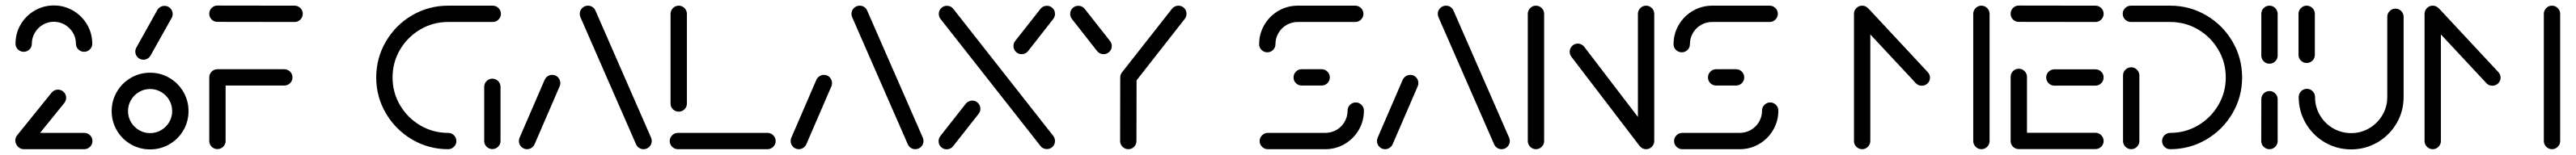

<svg xmlns="http://www.w3.org/2000/svg" viewBox="-20 -539 9287 560"><path d="M36.3 -29.6Q36.3 -41.5 45 -50.2Q53.7 -58.9 65.9 -58.9H283.7Q295.9 -58.9 304.6 -50.2Q313.3 -41.5 313.3 -29.3Q313.3 -17.4 304.6 -8.7Q295.9 0 283.7 0H65.9Q53.7 0 45 -8.7Q36.3 -17.4 36.3 -29.6ZM64.8 -2.2Q52.6 -2.2 43.9 -10.9Q35.2 -19.6 35.2 -31.9Q35.2 -41.9 41.9 -50.4L165.9 -204.1Q175.2 -215.2 188.9 -215.2Q201.1 -215.2 209.8 -206.5Q218.5 -197.8 218.5 -185.6Q218.5 -175.6 211.9 -167L87.4 -13Q83.3 -8.1 77.4 -5.2Q71.5 -2.2 64.8 -2.2ZM65.6 -351.9Q53.3 -351.9 44.6 -360.4Q35.9 -368.9 35.9 -381.1Q35.9 -418.5 54.4 -450.4Q73 -482.2 104.8 -500.7Q136.7 -519.3 174.1 -519.3Q211.5 -519.3 243.3 -500.7Q275.2 -482.2 293.9 -450.4Q312.6 -418.5 312.6 -381.1Q312.6 -368.9 303.9 -360.4Q295.2 -351.9 283.3 -351.9Q271.1 -351.9 262.4 -360.4Q253.7 -368.9 253.7 -381.1Q253.7 -402.6 243 -420.7Q232.2 -438.9 213.9 -449.6Q195.6 -460.4 174.1 -460.4Q152.6 -460.4 134.4 -449.6Q116.3 -438.9 105.6 -420.7Q94.8 -402.6 94.8 -381.1Q94.8 -368.9 86.1 -360.4Q77.4 -351.9 65.6 -351.9Z M600.7 -137.8Q600.7 -159.3 590 -177.6Q579.3 -195.9 560.9 -206.7Q542.6 -217.4 521.1 -217.4Q499.6 -217.4 481.3 -206.7Q463 -195.9 452.2 -177.6Q441.5 -159.3 441.5 -137.8Q441.5 -115.9 452.2 -97.8Q463 -79.6 481.1 -68.9Q499.3 -58.1 521.1 -58.1Q543 -58.1 561.1 -68.9Q579.3 -79.6 590 -97.8Q600.7 -115.9 600.7 -137.8ZM382.6 -137.8Q382.6 -175.2 401.1 -207Q419.6 -238.9 451.5 -257.6Q483.3 -276.3 521.1 -276.3Q558.9 -276.3 590.7 -257.6Q622.6 -238.9 641.1 -207Q659.6 -175.2 659.6 -137.8Q659.6 -100 641.1 -68.1Q622.6 -36.3 590.7 -17.8Q558.9 0.7 521.1 0.7Q483.3 0.7 451.5 -17.8Q419.6 -36.3 401.1 -68.1Q382.6 -100 382.6 -137.8ZM573 -517.8Q585.2 -517.8 593.9 -509.1Q602.6 -500.4 602.6 -488.5Q602.6 -480 598.5 -473.7L522.6 -338.1Q518.9 -331.5 512 -327.4Q505.2 -323.3 497 -323.3Q484.8 -323.3 476.3 -331.9Q467.8 -340.4 467.8 -352.6Q467.8 -360.7 471.5 -367L547.4 -503.3Q551.5 -510 558.3 -513.9Q565.2 -517.8 573 -517.8Z M793.3 -260.4V-29.6Q793.3 -17.4 784.6 -8.9Q775.9 -0.4 763.7 -0.4Q751.5 -0.4 743 -8.9Q734.4 -17.4 734.4 -29.6V-260.4ZM1034.4 -259.3Q1034.4 -247 1025.7 -238.5Q1017 -230 1004.8 -230H763.7Q751.5 -230 743 -238.5Q734.4 -247 734.4 -259.3Q734.4 -271.5 743 -280.2Q751.5 -288.9 763.7 -288.9H1004.8Q1017 -288.9 1025.7 -280.2Q1034.4 -271.5 1034.4 -259.3ZM734.4 -489.3Q734.4 -501.5 743 -510.2Q751.5 -518.9 763.7 -518.9L1041.9 -518.5Q1054.1 -518.5 1062.8 -510Q1071.5 -501.5 1071.5 -489.3Q1071.5 -477 1062.8 -468.3Q1054.1 -459.6 1041.9 -459.6L763.7 -460Q751.5 -460 743 -468.5Q734.4 -477 734.4 -489.3Z M1625.2 -29.6Q1625.2 -17.4 1616.5 -8.7Q1607.8 0 1595.6 0Q1525.2 0 1465.7 -35Q1406.3 -70 1371.3 -129.4Q1336.3 -188.9 1336.3 -259.3Q1336.3 -329.6 1371.3 -389.3Q1406.3 -448.9 1465.7 -483.7Q1525.2 -518.5 1595.6 -518.5H1756.3Q1768.5 -518.5 1777.2 -509.8Q1785.9 -501.1 1785.9 -488.9Q1785.9 -477 1777.2 -468.3Q1768.5 -459.6 1756.3 -459.6H1595.6Q1541.1 -459.6 1495.2 -432.6Q1449.3 -405.6 1422.2 -359.6Q1395.2 -313.7 1395.2 -259.3Q1395.2 -204.8 1422.2 -158.9Q1449.3 -113 1495.2 -85.9Q1541.1 -58.9 1595.6 -58.9Q1607.8 -58.9 1616.5 -50.2Q1625.2 -41.5 1625.2 -29.6ZM1755.2 -0.4Q1743 -0.4 1734.3 -8.9Q1725.6 -17.4 1725.6 -29.6V-225.2Q1725.6 -237.4 1734.3 -246.1Q1743 -254.8 1755.2 -254.8Q1767 -254.8 1775.7 -246.1Q1784.4 -237.4 1784.4 -225.2V-29.6Q1784.4 -17.4 1775.7 -8.9Q1767 -0.4 1755.2 -0.4Z M1880 0Q1867.8 0 1859.3 -8.7Q1850.7 -17.4 1850.7 -29.6Q1850.7 -36.7 1853.3 -41.9L1943.7 -251.1Q1947.4 -258.9 1954.6 -263.7Q1961.9 -268.5 1970.7 -268.5Q1983 -268.5 1991.5 -259.8Q2000 -251.1 2000 -238.9Q2000 -231.9 1997.4 -226.7L1907 -17.4Q1903.3 -9.6 1896.1 -4.8Q1888.9 0 1880 0ZM2329.6 -29.6Q2329.6 -17.4 2320.9 -8.7Q2312.2 0 2300 0Q2291.1 0 2284.1 -4.6Q2277 -9.3 2273.3 -17L2072.6 -476.7Q2070 -483.3 2070 -488.9Q2070 -501.1 2078.7 -509.8Q2087.4 -518.5 2099.6 -518.5Q2108.5 -518.5 2115.6 -513.9Q2122.6 -509.3 2126.3 -501.5L2327 -41.9Q2329.6 -35.6 2329.6 -29.6Z M2776.3 -29.3Q2776.3 -17.4 2767.6 -8.7Q2758.9 0 2746.7 0H2424.1Q2411.9 0 2403.1 -8.7Q2394.4 -17.4 2394.4 -29.3Q2394.4 -41.5 2403.1 -50.2Q2411.9 -58.9 2424.1 -58.9H2746.7Q2758.9 -58.9 2767.6 -50.2Q2776.3 -41.5 2776.3 -29.3ZM2427 -135.6Q2414.8 -135.6 2406.1 -144.1Q2397.4 -152.6 2397.4 -164.8V-488.9Q2397.4 -501.1 2406.1 -509.8Q2414.8 -518.5 2427 -518.5Q2438.9 -518.5 2447.6 -509.8Q2456.3 -501.1 2456.3 -488.9V-164.8Q2456.3 -152.6 2447.6 -144.1Q2438.9 -135.6 2427 -135.6Z M2859.6 0Q2847.4 0 2838.9 -8.7Q2830.4 -17.4 2830.4 -29.6Q2830.4 -36.7 2833 -41.9L2923.3 -251.1Q2927 -258.9 2934.3 -263.7Q2941.5 -268.5 2950.4 -268.5Q2962.6 -268.5 2971.1 -259.8Q2979.6 -251.1 2979.6 -238.9Q2979.6 -231.9 2977 -226.7L2886.7 -17.4Q2883 -9.6 2875.7 -4.8Q2868.5 0 2859.6 0ZM3309.3 -29.6Q3309.3 -17.4 3300.6 -8.7Q3291.9 0 3279.6 0Q3270.7 0 3263.7 -4.6Q3256.7 -9.3 3253 -17L3052.2 -476.7Q3049.6 -483.3 3049.6 -488.9Q3049.6 -501.1 3058.3 -509.8Q3067 -518.5 3079.3 -518.5Q3088.1 -518.5 3095.2 -513.9Q3102.2 -509.3 3105.9 -501.5L3306.7 -41.9Q3309.3 -35.6 3309.3 -29.6Z M3484.8 -175.6Q3497 -175.6 3505.7 -166.9Q3514.4 -158.1 3514.4 -145.9Q3514.4 -135.9 3508.1 -127.8L3415.9 -10.7Q3412.2 -5.6 3406.1 -2.6Q3400 0.4 3393 0.4Q3380.7 0.4 3372.2 -8.1Q3363.7 -16.7 3363.7 -28.9Q3363.7 -39.3 3370 -47.4L3461.5 -164.1Q3465.6 -169.3 3471.9 -172.4Q3478.1 -175.6 3484.8 -175.6ZM3364.4 -488.9Q3364.4 -501.1 3373 -509.6Q3381.5 -518.1 3393.7 -518.1Q3400.7 -518.1 3406.9 -515.2Q3413 -512.2 3416.7 -507L3777 -48.1Q3783.3 -40 3783.3 -29.6Q3783.3 -17.4 3774.8 -8.9Q3766.3 -0.4 3754.1 -0.4Q3747 -0.4 3740.9 -3.3Q3734.8 -6.3 3731.1 -11.5L3370.7 -470.4Q3364.4 -478.5 3364.4 -488.9ZM3754.1 -518.1Q3766.3 -518.1 3774.8 -509.6Q3783.3 -501.1 3783.3 -488.9Q3783.3 -478.5 3777 -470.4L3686.3 -354.4Q3682.2 -349.3 3676.1 -346.3Q3670 -343.3 3663 -343.3Q3650.7 -343.3 3642.2 -351.9Q3633.7 -360.4 3633.7 -372.6Q3633.7 -383 3639.6 -390.7L3731.1 -507Q3734.8 -512.2 3740.9 -515.2Q3747 -518.1 3754.1 -518.1Z M4047.8 -284.1Q4060 -284.1 4068.7 -275.4Q4077.4 -266.7 4077.4 -254.4L4077 -29.6Q4077 -17.4 4068.5 -8.7Q4060 0 4047.8 0Q4035.6 0 4026.9 -8.7Q4018.1 -17.4 4018.1 -29.6L4018.5 -254.4Q4018.5 -266.7 4027 -275.4Q4035.6 -284.1 4047.8 -284.1ZM3988.1 -372.6Q3988.1 -360.4 3979.4 -351.9Q3970.7 -343.3 3958.5 -343.3Q3951.5 -343.3 3945.4 -346.3Q3939.3 -349.3 3935.2 -354.4L3844.4 -470.4Q3838.1 -478.5 3838.1 -488.9Q3838.1 -501.1 3846.7 -509.6Q3855.2 -518.1 3867.4 -518.1Q3874.4 -518.1 3880.6 -515.2Q3886.7 -512.2 3890.4 -507L3981.9 -390.7Q3988.1 -382.6 3988.1 -372.6ZM4228.1 -518.5Q4240.4 -518.5 4248.9 -510Q4257.4 -501.5 4257.4 -489.3Q4257.4 -478.9 4251.1 -470.7L4071.1 -240.7Q4067 -235.6 4060.9 -232.6Q4054.8 -229.6 4047.8 -229.6Q4035.6 -229.6 4027 -238.1Q4018.5 -246.7 4018.5 -258.9Q4018.5 -269.3 4024.4 -277L4205.2 -507.4Q4209.3 -512.6 4215.4 -515.6Q4221.5 -518.5 4228.1 -518.5Z M4867.8 -168.9Q4879.6 -168.9 4888.3 -160.2Q4897 -151.5 4897 -139.3Q4897 -101.5 4878.3 -69.4Q4859.6 -37.4 4827.6 -18.7Q4795.6 0 4757.8 0H4550.7Q4538.5 0 4529.8 -8.7Q4521.1 -17.4 4521.1 -29.6Q4521.1 -41.5 4529.8 -50.2Q4538.5 -58.9 4550.7 -58.9H4757.8Q4779.6 -58.9 4798.1 -69.6Q4816.7 -80.4 4827.4 -98.9Q4838.1 -117.4 4838.1 -139.3Q4838.1 -151.5 4846.9 -160.2Q4855.6 -168.9 4867.8 -168.9ZM4774.1 -259.3Q4774.1 -247 4765.4 -238.5Q4756.7 -230 4744.4 -230H4672.6Q4660.4 -230 4651.9 -238.5Q4643.3 -247 4643.3 -259.3Q4643.3 -271.5 4651.9 -280.2Q4660.4 -288.9 4672.6 -288.9H4744.4Q4756.7 -288.9 4765.4 -280.2Q4774.1 -271.5 4774.1 -259.3ZM4548.9 -350Q4536.7 -350 4528 -358.5Q4519.3 -367 4519.3 -379.3Q4519.3 -417 4538 -449.1Q4556.7 -481.1 4588.7 -499.8Q4620.7 -518.5 4658.5 -518.5H4865.6Q4877.8 -518.5 4886.5 -509.8Q4895.2 -501.1 4895.2 -488.9Q4895.2 -477 4886.5 -468.3Q4877.8 -459.6 4865.6 -459.6H4658.5Q4636.7 -459.6 4618.1 -448.9Q4599.6 -438.1 4588.9 -419.6Q4578.1 -401.1 4578.1 -379.3Q4578.1 -367 4569.4 -358.5Q4560.7 -350 4548.9 -350Z M4973.3 0Q4961.1 0 4952.6 -8.7Q4944.1 -17.4 4944.1 -29.6Q4944.1 -36.7 4946.7 -41.9L5037 -251.1Q5040.7 -258.9 5048 -263.7Q5055.2 -268.5 5064.1 -268.5Q5076.3 -268.5 5084.8 -259.8Q5093.3 -251.1 5093.3 -238.9Q5093.3 -231.9 5090.7 -226.7L5000.4 -17.4Q4996.7 -9.6 4989.4 -4.8Q4982.2 0 4973.3 0ZM5423 -29.6Q5423 -17.4 5414.3 -8.7Q5405.6 0 5393.3 0Q5384.4 0 5377.4 -4.6Q5370.4 -9.3 5366.7 -17L5165.9 -476.7Q5163.3 -483.3 5163.3 -488.9Q5163.3 -501.1 5172 -509.8Q5180.7 -518.5 5193 -518.5Q5201.9 -518.5 5208.9 -513.9Q5215.9 -509.3 5219.6 -501.5L5420.4 -41.9Q5423 -35.6 5423 -29.6Z M5517.4 0Q5505.2 0 5496.5 -8.7Q5487.8 -17.4 5487.8 -29.6V-488.9Q5487.8 -501.1 5496.5 -509.8Q5505.2 -518.5 5517 -518.5Q5529.3 -518.5 5538 -509.8Q5546.7 -501.1 5546.7 -488.9V-29.6Q5546.7 -17.4 5538 -8.7Q5529.3 0 5517.4 0ZM5638.9 -351.9Q5638.9 -364.1 5647.4 -372.8Q5655.9 -381.5 5668.1 -381.5Q5675.2 -381.5 5681.3 -378.3Q5687.4 -375.2 5691.5 -369.6L5938.9 -45.6L5892.2 -10L5644.8 -334.1Q5638.9 -341.9 5638.9 -351.9ZM5914.4 0Q5902.2 0 5893.5 -8.7Q5884.8 -17.4 5884.8 -29.6V-488.9Q5884.8 -501.1 5893.5 -509.8Q5902.2 -518.5 5914.4 -518.5Q5926.3 -518.5 5935 -509.8Q5943.7 -501.1 5943.7 -488.9V-29.6Q5943.7 -17.4 5935 -8.7Q5926.3 0 5914.4 0Z M6361.9 -168.9Q6373.7 -168.9 6382.4 -160.2Q6391.1 -151.5 6391.1 -139.3Q6391.1 -101.5 6372.4 -69.4Q6353.7 -37.4 6321.7 -18.7Q6289.6 0 6251.9 0H6044.8Q6032.6 0 6023.9 -8.7Q6015.2 -17.4 6015.2 -29.6Q6015.2 -41.5 6023.9 -50.2Q6032.6 -58.9 6044.8 -58.9H6251.9Q6273.7 -58.9 6292.2 -69.6Q6310.7 -80.4 6321.5 -98.9Q6332.2 -117.4 6332.2 -139.3Q6332.2 -151.5 6340.9 -160.2Q6349.6 -168.9 6361.9 -168.9ZM6268.1 -259.3Q6268.1 -247 6259.4 -238.5Q6250.7 -230 6238.5 -230H6166.7Q6154.4 -230 6145.9 -238.5Q6137.4 -247 6137.4 -259.3Q6137.4 -271.5 6145.9 -280.2Q6154.4 -288.9 6166.7 -288.9H6238.5Q6250.7 -288.9 6259.4 -280.2Q6268.1 -271.5 6268.1 -259.3ZM6043 -350Q6030.7 -350 6022 -358.5Q6013.3 -367 6013.3 -379.3Q6013.3 -417 6032 -449.1Q6050.7 -481.1 6082.8 -499.8Q6114.8 -518.5 6152.6 -518.5H6359.6Q6371.9 -518.5 6380.6 -509.8Q6389.3 -501.1 6389.3 -488.9Q6389.3 -477 6380.6 -468.3Q6371.9 -459.6 6359.6 -459.6H6152.6Q6130.7 -459.6 6112.2 -448.9Q6093.7 -438.1 6083 -419.6Q6072.2 -401.1 6072.2 -379.3Q6072.2 -367 6063.5 -358.5Q6054.8 -350 6043 -350Z M6693 -518.5Q6705.2 -518.5 6713.9 -509.8Q6722.6 -501.1 6722.6 -488.9V-29.6Q6722.6 -17.4 6713.9 -8.7Q6705.2 0 6693.3 0Q6681.1 0 6672.4 -8.7Q6663.7 -17.4 6663.7 -29.6V-488.9Q6663.7 -501.1 6672.4 -509.8Q6681.1 -518.5 6693 -518.5ZM6937.8 -258.5Q6937.8 -246.3 6929.1 -237.8Q6920.4 -229.3 6908.1 -229.3Q6894.8 -229.3 6886.7 -238.5L6674.1 -466.7Q6665.9 -474.8 6665.9 -487Q6665.9 -499.3 6674.6 -507.8Q6683.3 -516.3 6695.6 -516.3Q6707.8 -516.3 6717 -507L6929.6 -278.5Q6937.8 -269.6 6937.8 -258.5ZM7123 -518.5Q7135.2 -518.5 7143.9 -509.8Q7152.6 -501.1 7152.6 -488.9V-29.6Q7152.6 -17.4 7143.9 -8.7Q7135.2 0 7123.3 0Q7111.1 0 7102.4 -8.7Q7093.7 -17.4 7093.7 -29.6V-488.9Q7093.7 -501.1 7102.4 -509.8Q7111.1 -518.5 7123 -518.5Z M7228.5 -28.9V-261.1Q7228.5 -273.3 7237 -282Q7245.6 -290.7 7257.8 -290.7Q7270 -290.7 7278.7 -282Q7287.4 -273.3 7287.4 -261.1V-28.9ZM7563.7 -29.6Q7563.7 -17.4 7555 -8.9Q7546.3 -0.4 7534.1 -0.4H7257.8Q7245.6 -0.4 7237 -8.9Q7228.5 -17.4 7228.5 -29.6Q7228.5 -41.9 7237 -50.6Q7245.6 -59.3 7257.8 -59.3H7534.1Q7546.3 -59.3 7555 -50.6Q7563.7 -41.9 7563.7 -29.6ZM7356.7 -259.3Q7356.7 -271.5 7365.4 -280Q7374.1 -288.5 7386.3 -288.5H7534.1Q7546.3 -288.5 7555 -280Q7563.7 -271.5 7563.7 -259.3Q7563.7 -247 7555 -238.3Q7546.3 -229.6 7534.1 -229.6H7386.3Q7374.1 -229.6 7365.4 -238.3Q7356.7 -247 7356.7 -259.3ZM7228.5 -489.3Q7228.5 -501.5 7237 -510.2Q7245.6 -518.9 7257.8 -518.9L7534.1 -518.5Q7546.3 -518.5 7555 -510Q7563.7 -501.5 7563.7 -489.3Q7563.7 -477 7555 -468.3Q7546.3 -459.6 7534.1 -459.6L7257.8 -460Q7245.6 -460 7237 -468.5Q7228.5 -477 7228.5 -489.3Z M7663 -295.9Q7675.2 -295.9 7683.9 -287.2Q7692.6 -278.5 7692.6 -266.3V-29.6Q7692.6 -17.4 7683.9 -8.7Q7675.2 0 7663 0Q7651.1 0 7642.4 -8.7Q7633.7 -17.4 7633.7 -29.6V-266.3Q7633.7 -278.5 7642.4 -287.2Q7651.1 -295.9 7663 -295.9ZM7774.4 -29.6Q7774.4 -41.5 7783 -50.2Q7791.5 -58.9 7803.7 -58.9Q7858.1 -58.9 7904.1 -85.9Q7950 -113 7977 -158.9Q8004.1 -204.8 8004.1 -259.3Q8004.1 -313.7 7977 -359.6Q7950 -405.6 7904.1 -432.6Q7858.1 -459.6 7803.7 -459.6H7662.2Q7650 -459.6 7641.3 -468.3Q7632.6 -477 7632.6 -489.3Q7632.6 -501.1 7641.3 -509.8Q7650 -518.5 7662.2 -518.5H7803.7Q7874.1 -518.5 7933.5 -483.7Q7993 -448.9 8028 -389.3Q8063 -329.6 8063 -259.3Q8063 -188.9 8028 -129.3Q7993 -69.6 7933.5 -34.8Q7874.1 0 7803.7 0Q7791.5 0 7783 -8.7Q7774.4 -17.4 7774.4 -29.6Z M8161.5 0Q8149.3 0 8140.6 -8.7Q8131.9 -17.4 8131.9 -29.6L8132.2 -180.4Q8132.2 -192.6 8140.7 -201.3Q8149.3 -210 8161.5 -210Q8173.7 -210 8182.4 -201.3Q8191.1 -192.6 8191.1 -180.4V-29.6Q8191.1 -17.4 8182.4 -8.7Q8173.7 0 8161.5 0ZM8161.5 -308.9Q8149.3 -308.9 8140.7 -317.4Q8132.2 -325.9 8132.2 -338.1V-488.9Q8132.2 -501.1 8140.7 -509.8Q8149.3 -518.5 8161.5 -518.5Q8173.7 -518.5 8182.4 -509.8Q8191.1 -501.1 8191.1 -488.9V-338.1Q8191.1 -325.9 8182.4 -317.4Q8173.7 -308.9 8161.5 -308.9Z M8295.9 -311.5Q8283.7 -311.5 8275 -320Q8266.3 -328.5 8266.3 -340.7V-488.9Q8266.3 -501.1 8275 -509.8Q8283.7 -518.5 8295.6 -518.5Q8307.8 -518.5 8316.5 -509.8Q8325.2 -501.1 8325.2 -488.9V-340.7Q8325.2 -328.5 8316.5 -320Q8307.8 -311.5 8295.9 -311.5ZM8615.9 -507.8Q8627.8 -507.8 8636.5 -499.1Q8645.2 -490.4 8645.2 -478.1V-188.5Q8645.2 -137 8619.8 -93.5Q8594.4 -50 8550.9 -24.6Q8507.4 0.7 8456.3 0.7Q8404.8 0.7 8361.3 -24.6Q8317.8 -50 8292.4 -93.5Q8267 -137 8267 -188.5Q8267 -200.7 8275.7 -209.4Q8284.4 -218.1 8296.7 -218.1Q8308.5 -218.1 8317.2 -209.4Q8325.9 -200.7 8325.9 -188.5Q8325.9 -153 8343.3 -123Q8360.7 -93 8390.7 -75.6Q8420.7 -58.1 8456.3 -58.1Q8491.5 -58.1 8521.3 -75.7Q8551.1 -93.3 8568.7 -123.1Q8586.3 -153 8586.3 -188.5V-478.1Q8586.3 -490.4 8595 -499.1Q8603.7 -507.8 8615.9 -507.8Z M8750 -518.5Q8762.2 -518.5 8770.9 -509.8Q8779.6 -501.1 8779.6 -488.9V-29.6Q8779.6 -17.4 8770.9 -8.7Q8762.2 0 8750.4 0Q8738.1 0 8729.4 -8.7Q8720.7 -17.4 8720.7 -29.6V-488.9Q8720.7 -501.1 8729.4 -509.8Q8738.1 -518.5 8750 -518.5ZM8994.8 -258.5Q8994.8 -246.3 8986.1 -237.8Q8977.4 -229.3 8965.2 -229.3Q8951.9 -229.3 8943.7 -238.5L8731.1 -466.7Q8723 -474.8 8723 -487Q8723 -499.3 8731.7 -507.8Q8740.4 -516.3 8752.6 -516.3Q8764.8 -516.3 8774.1 -507L8986.7 -278.5Q8994.8 -269.6 8994.8 -258.5ZM9180 -518.5Q9192.2 -518.5 9200.9 -509.8Q9209.6 -501.1 9209.6 -488.9V-29.6Q9209.6 -17.4 9200.9 -8.7Q9192.2 0 9180.4 0Q9168.1 0 9159.4 -8.7Q9150.7 -17.4 9150.7 -29.6V-488.9Q9150.7 -501.1 9159.4 -509.8Q9168.1 -518.5 9180 -518.5Z"/></svg>

Font: 26F Galaxy Sans Medium
Style: Regular
Weight: 500
Designer: C₂₉H₂₅N₃O₅
Version: Version 1.100